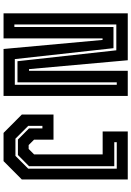

<svg xmlns="http://www.w3.org/2000/svg" viewBox="151 -891 740 1082"><g transform="rotate(90 521.0 -350.0)"><path d="M55 0V-700H319.5L369.5 -143.5H379V-700H520.5V0H256L205 -558H196.5V0ZM118 -61H132V-619.5H251.5L313 -63.5H458V-638H444V-78.5H325L263.5 -635.5H118ZM729 0 625.5 -103V-281.5H767V-172L797.5 -141.5H819.5L850 -172V-558.5H721V-700H991.5V-103L888 0ZM761.5 -67H858.5L930.5 -139V-638H781.5V-624H916.5V-143.5L853.5 -81H766.5L703.5 -143.5V-219H689.5V-139Z"/></g></svg>

Font: Tourney Condensed Regular
Style: Bold
Weight: 700
Width: 3
Designer: Tyler Finck
Foundry: Etcetera Type Co
Version: Version 1.010; ttfautohint (v1.8.3)